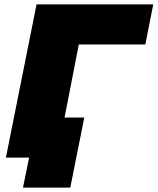

<svg xmlns="http://www.w3.org/2000/svg" viewBox="-20 -720 720 877"><path d="M7 0 147 -700H680L644 -517H340L239 0ZM85 137 113 0H7L45 -183H365L301 137Z"/></svg>

Font: Montserrat Black
Style: Italic
Weight: 900
Italic angle: -11.3°
Designer: Julieta Ulanovsky
Foundry: Julieta Ulanovsky
Version: Version 9.000; ttfautohint (v1.8.4.7-5d5b)